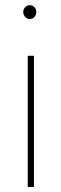

<svg xmlns="http://www.w3.org/2000/svg" viewBox="-20 -559 240 754"><path d="M97.2 -484.4Q86.4 -484.4 78.9 -492.4Q71.3 -500.5 71.3 -511.7Q71.3 -522.9 78.9 -530.8Q86.4 -538.6 97.2 -538.6Q107.9 -538.6 115.2 -530.8Q122.6 -522.9 122.6 -511.7Q122.6 -500.5 115.2 -492.4Q107.9 -484.4 97.2 -484.4ZM88.9 -339.8H113.3V175.3H88.9Z"/></svg>

Font: Robert Sans Thin
Style: Regular
Weight: 100
Designer: Christian Robertson (extended by Adam Twardoch)
Foundry: Google
Version: Version 12.135;April 2, 2019;FontCreator 11.5.0.2425 64-bit;